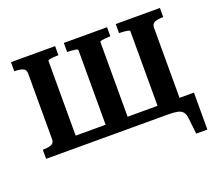

<svg xmlns="http://www.w3.org/2000/svg" viewBox="-110 -663 1077 952"><g transform="rotate(-20 428.0 -186.5)"><path d="M92 -428Q92 -449 75.5 -455.5Q59 -462 32 -462H31V-510H264V-462H261Q251 -462 238.5 -461Q226 -460 217 -458Q208 -456 208 -452V0H31V-48H32Q59 -48 75.5 -54.5Q92 -61 92 -81ZM640 -452Q640 -456 630.5 -458Q621 -460 609 -461Q597 -462 587 -462H584V-510H817V-462H816Q790 -462 773 -455.5Q756 -449 756 -428V0H640ZM633 0V-58H832V137H773L764 56Q762 32 752.5 20Q743 8 724.5 4Q706 0 674 0ZM158 0V-58H696V0ZM310 -462V-510H538V-462H535Q525 -462 512.5 -461Q500 -460 491 -458Q482 -456 482 -452V0H366V-452Q366 -456 357 -458Q348 -460 335.5 -461Q323 -462 313 -462Z"/></g></svg>

Font: Roboto Serif 28pt Condensed Medium
Style: Regular
Weight: 500
Width: 3
Designer: Greg Gazdowicz
Foundry: Commercial Type
Version: Version 1.008